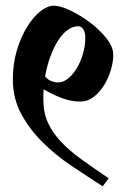

<svg xmlns="http://www.w3.org/2000/svg" viewBox="-20 -669 437 673"><path d="M340 -16Q287 -50 231 -87.5Q175 -125 129.5 -170Q84 -215 54.5 -269.5Q25 -324 25 -391Q25 -445 39 -492Q53 -539 74.5 -574Q96 -609 121 -629Q146 -649 169 -649Q191 -649 226 -632.5Q261 -616 294.5 -591Q328 -566 352.5 -535.5Q377 -505 377 -477Q377 -452 368.5 -423.5Q360 -395 345 -370.5Q330 -346 308.5 -329.5Q287 -313 261 -313Q230 -313 197.5 -325Q165 -337 133 -356Q132 -347 132 -337.5Q132 -328 132 -319Q132 -274 148 -239Q164 -204 193.5 -172.5Q223 -141 265.5 -110.5Q308 -80 361 -44ZM254 -577Q235 -577 217 -564Q199 -551 184 -527.5Q169 -504 157 -472Q145 -440 138 -401Q147 -390 159.5 -385Q172 -380 183 -380Q202 -380 219 -394Q236 -408 249.5 -430.5Q263 -453 271 -481Q279 -509 279 -536Q279 -556 272 -566.5Q265 -577 254 -577Z"/></svg>

Font: Jaini Purva
Style: Regular
Weight: 400
Designer: Girish Dalvi, Maithili Shingre
Foundry: Ek Type
Version: Version 1.001;PS 1.000;hotconv 16.6.51;makeotf.lib2.5.65220